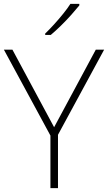

<svg xmlns="http://www.w3.org/2000/svg" viewBox="-20 -970 557 990"><path d="M259 -314 474 -714H517L279 -275V0H240V-271L0 -714H44ZM389 -942Q372 -921 347.5 -893.5Q323 -866 295 -838.5Q267 -811 242 -790H213V-797Q234 -817 259 -844.5Q284 -872 306.5 -900Q329 -928 343 -950H389Z"/></svg>

Font: Noto Sans Arabic UI XLt
Style: Regular
Weight: 200
Designer: Monotype Design Team, Nadine Chahine and Nizar Qandah
Foundry: Monotype Imaging Inc.
Version: Version 2.010; ttfautohint (v1.8.4.7-5d5b)